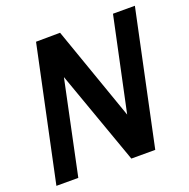

<svg xmlns="http://www.w3.org/2000/svg" viewBox="-120 -783 885 898"><g transform="rotate(-20 322.0 -333.5)"><path d="M218 -466 120 0H11L152 -666L272 -667L436 -200L535 -666H644L503 0H384Z"/></g></svg>

Font: Epunda Sans SemiBold
Style: Italic
Weight: 600
Italic angle: -12.0243°
Designer: Simon Atzbach
Foundry: typofactur
Version: Version 2.204; ttfautohint (v1.8.4.7-5d5b)